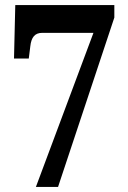

<svg xmlns="http://www.w3.org/2000/svg" viewBox="-20 -734 501 754"><path d="M121 0H208L429 -665V-714H40L35 -504H93L99 -552C103 -588 117 -605 146 -605H347Z"/></svg>

Font: Noto Serif Devanagari ExtraCondensed ExtraBold
Style: Regular
Weight: 800
Width: 2
Designer: Universal Thirst, Indian Type Foundry and the Monotype Design Team
Foundry: Monotype Imaging Inc.
Version: Version 2.004